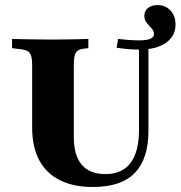

<svg xmlns="http://www.w3.org/2000/svg" viewBox="-20 -724 710 755"><path d="M106.5 -369.4V-465.3Q106.5 -491.1 102.4 -504.4Q98.4 -517.7 86.7 -523.8Q75 -529.8 52.4 -531.5L27.4 -534.7V-571Q46 -570.2 71.8 -569.8Q97.6 -569.4 125 -569Q152.4 -568.5 176.6 -568.5H187.9H199.2Q221 -568.5 244.8 -569Q268.5 -569.4 290.7 -569.8Q312.9 -570.2 327.4 -571V-534.7L313.7 -533.1Q295.2 -531.5 285.9 -525Q276.6 -518.5 273.4 -504.8Q270.2 -491.1 270.2 -465.3V-369.4ZM344.4 11.3Q268.5 11.3 214.9 -15.7Q161.3 -42.7 133.9 -94.8Q106.5 -146.8 106.5 -221V-369.4H270.2V-185.5Q270.2 -113.7 301.2 -76.6Q332.3 -39.5 394.4 -39.5Q460.5 -39.5 493.5 -83.5Q526.6 -127.4 526.6 -213.7V-369.4H563.7V-208.9Q563.7 -100 510.5 -44.4Q457.3 11.3 344.4 11.3ZM526.6 -369.4V-544.4H563.7V-369.4ZM525.8 -529Q504.8 -529 482.3 -531Q459.7 -533.1 438.7 -536.3L444.4 -571Q463.7 -568.5 485.5 -566.9Q507.3 -565.3 526.6 -565.3Q558.1 -565.3 571.8 -571.8Q585.5 -578.2 585.5 -590.3Q585.5 -602.4 575.8 -612.5Q566.1 -622.6 556.9 -634.3Q547.6 -646 547.6 -662.1Q547.6 -680.6 561.7 -692.3Q575.8 -704 599.2 -704Q630.6 -704 650.4 -682.7Q670.2 -661.3 670.2 -627.4Q670.2 -582.3 632.7 -555.6Q595.2 -529 525.8 -529Z"/></svg>

Font: Playfair 9pt Black
Style: Regular
Weight: 900
Designer: Claus Eggers Sørensen
Foundry: Claus Eggers Sørensen
Version: Version 2.203